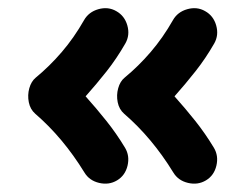

<svg xmlns="http://www.w3.org/2000/svg" viewBox="-20 -538 579 462"><path d="M475.6 -104Q456.1 -92.3 432.4 -97.9Q408.7 -103.5 397 -123Q345.7 -206.5 278.8 -264.2Q266.6 -274.9 263.2 -292Q259.8 -309.1 264.4 -325.7Q269 -342.3 279.8 -351.1Q313.5 -378.9 342.8 -413.1Q372.1 -447.3 396 -489.3Q407.2 -509.3 430.7 -515.9Q454.1 -522.5 473.6 -511.2Q493.7 -500 500.2 -476.8Q506.8 -453.6 495.6 -433.6Q474.6 -397 450.4 -366.5Q426.3 -335.9 399.9 -306.2Q425.8 -277.3 449.7 -247.3Q473.6 -217.3 494.6 -182.6Q506.3 -163.1 500.7 -139.4Q495.1 -115.7 475.6 -104ZM261.7 -104Q242.2 -92.3 218.5 -97.9Q194.8 -103.5 183.1 -123Q131.8 -206.5 64.9 -264.2Q52.7 -274.9 49.3 -292Q45.9 -309.1 50.5 -325.7Q55.2 -342.3 65.9 -351.1Q99.6 -378.9 128.9 -413.1Q158.2 -447.3 182.1 -489.3Q193.4 -509.3 216.8 -515.9Q240.2 -522.5 259.8 -511.2Q279.8 -500 286.4 -476.8Q293 -453.6 281.7 -433.6Q260.7 -397 236.6 -366.5Q212.4 -335.9 186 -306.2Q211.9 -277.3 235.8 -247.3Q259.8 -217.3 280.8 -182.6Q292.5 -163.1 286.9 -139.4Q281.2 -115.7 261.7 -104Z"/></svg>

Font: Mikhak-DS2-FD Black
Style: Regular
Weight: 900
Designer: Amin Abedi
Version: Version 3.2